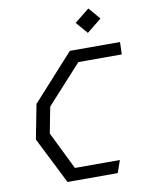

<svg xmlns="http://www.w3.org/2000/svg" viewBox="-101 -1019 830 1089"><g transform="rotate(-10 314.5 -474.0)"><path d="M198 0H487L512 -71H253L146.5 -288L175.5 -438L376.5 -659H626.5L629 -730H340L101.5 -466.5L63 -268ZM400 -880.5 458.5 -812.5 543 -880.5 485 -948.5Z"/></g></svg>

Font: Monaspace Krypton Light
Style: Italic
Weight: 300
Italic angle: -11°
Designer: Riley Cran & the Lettermatic Team
Foundry: Lettermatic
Version: Version 1.101 (Monaspace Krypton)